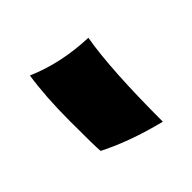

<svg xmlns="http://www.w3.org/2000/svg" viewBox="-34 -192 288 288"><g transform="rotate(45 109.5 -48.0)"><path d="M173 5Q162 6 109.5 6Q57 6 18 0Q38 -46 40 -102Q97 -92 208 -92Q194 -36 173 5Z"/></g></svg>

Font: Ruslan Display
Style: Regular
Weight: 400
Designer: Denis Masharov, Vladimir Rabdu
Foundry: Denis Masharov, Vladimir Rabdu
Version: Version 1.000; ttfautohint (v1.4.1)